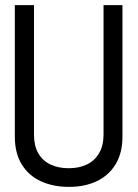

<svg xmlns="http://www.w3.org/2000/svg" viewBox="-20 -720 539 751"><path d="M459 -186V-700H385V-194Q385 -151 368 -121.5Q351 -92 320.5 -77Q290 -62 249 -62Q207 -62 176.5 -77Q146 -92 129.5 -121Q113 -150 113 -193V-700H38V-186Q38 -121 65 -77Q92 -33 140 -11Q188 11 250 11Q312 11 359 -11.5Q406 -34 432.5 -78Q459 -122 459 -186Z"/></svg>

Font: Advent Pro Medium
Style: Regular
Weight: 500
Designer: VivaRado, Andreas Kalpakidis
Foundry: VivaRado, Andreas Kalpakidis
Version: Version 3.000